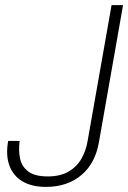

<svg xmlns="http://www.w3.org/2000/svg" viewBox="-20 -720 502 752"><path d="M160 12Q104 12 67.5 -10Q31 -32 16.5 -72.5Q2 -113 12 -168H57Q52 -131 58.5 -99.5Q65 -68 90.5 -48.5Q116 -29 167 -29Q216 -29 248.5 -48Q281 -67 299 -98.5Q317 -130 323 -167L417 -700H462L368 -166Q354 -81 299 -34.5Q244 12 160 12Z"/></svg>

Font: DM Sans 16pt ExtraLight
Style: Italic
Weight: 250
Italic angle: -10°
Version: Version 4.004;gftools[0.9.30]